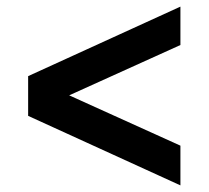

<svg xmlns="http://www.w3.org/2000/svg" viewBox="-20 -650 630 580"><path d="M189 -362 525 -210V-90L65 -300V-420L525 -630V-514Z"/></svg>

Font: Retni Sans
Style: Bold
Weight: 700
Designer: Vitaly Kuzmin
Foundry: ParaType Ltd.
Version: Version 1.00;March 2, 2019;FontCreator 11.5.0.2425 64-bit; t